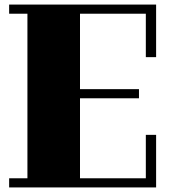

<svg xmlns="http://www.w3.org/2000/svg" viewBox="-20 -820 763 840"><path d="M663 0V-230H618V-40H330V-390H588V-430H330V-760H618V-570H663V-800H20V-760H100V-40H20V0Z"/></svg>

Font: Kumar One
Style: Regular
Weight: 400
Designer: Parimal Parmar
Foundry: Indian Type Foundry
Version: Version 1.000;PS 1.000;hotconv 1.0.88;makeotf.lib2.5.647800